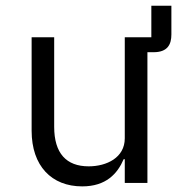

<svg xmlns="http://www.w3.org/2000/svg" viewBox="-20 -648 640 680"><path d="M587 -525.9V-627.8H516V-516H421.9V-158C421.9 -89.8 358 -58.9 294 -58.9C214.8 -58.9 171.9 -105.1 171.9 -198.9V-516H92V-185C92 -60 163 12.1 271 12.1C355.8 12.1 396 -33 418 -84.2H421.9V0H502.1V-463.1H524.1C573.9 -463.1 587 -491.1 587 -525.9Z"/></svg>

Font: Margiela Mono
Style: Regular
Weight: 400
Designer: Mike Abbink, Paul van der Laan, Pieter van Rosmalen
Foundry: Bold Monday
Version: Version 2.003 2021